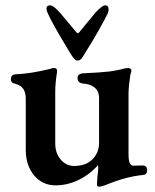

<svg xmlns="http://www.w3.org/2000/svg" viewBox="-20 -683 583 723"><path d="M345 11 347 -20Q350 -38 350 -52L349 -61Q318 -26 276 -5.5Q234 15 189 15Q140 15 108.5 -22.5Q77 -60 77 -119V-311Q77 -335 67.5 -348.5Q58 -362 36 -368Q21 -370 21 -385Q21 -401 36 -403Q72 -405 100 -409.5Q128 -414 167 -423Q177 -427 183 -427Q196 -427 195 -413Q188 -370 188 -336V-143Q188 -107 208 -83Q228 -59 257 -58Q301 -58 325 -80Q335 -88 344 -105Q353 -122 353 -146V-314Q353 -340 336 -353.5Q319 -367 295 -368Q272 -370 272 -389Q272 -398 278.5 -402.5Q285 -407 295 -407Q359 -410 389 -413.5Q419 -417 448 -425L460 -427Q475 -427 475 -416Q475 -414 471 -402Q469 -391 466.5 -368Q464 -345 464 -333V-101Q464 -59 482 -59L516 -60Q534 -60 534 -43Q534 -34 530.5 -29.5Q527 -25 518 -24Q454 -18 377 14Q361 20 353 20Q345 20 345 11ZM242 -487Q174 -599 160 -633Q155 -643 155 -650Q155 -663 169 -663Q181 -663 206 -635L268 -561Q272 -557 273.5 -557.5Q275 -558 278 -561L339 -635Q365 -663 376 -663Q389 -663 389 -647Q389 -641 386 -633Q376 -612 350 -566Q324 -520 302 -486Q293 -470 287 -462.5Q281 -455 273 -455Q265 -455 258.5 -462.5Q252 -470 242 -487Z"/></svg>

Font: EB Garamond SemiBold
Style: Regular
Weight: 600
Designer: Georg Duffner and Octavio Pardo
Foundry: Georg Duffner
Version: Version 1.000